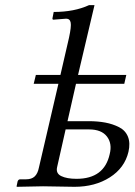

<svg xmlns="http://www.w3.org/2000/svg" viewBox="-20 -718 519 740"><path d="M402.8 -124Q413.1 -164.6 392.1 -191.9Q371.1 -219.2 323.2 -219.2H232.9L200.2 -74.2Q194.3 -49.8 216.1 -39.3Q237.8 -28.8 274.9 -28.8Q381.8 -28.8 402.8 -124ZM272.9 -395 240.2 -251H320.8Q356.9 -251 385.7 -245.6Q414.6 -240.2 439 -227.8Q463.4 -215.3 473.1 -191.2Q482.9 -167 475.1 -132.8Q460.4 -70.8 403.3 -34.4Q346.2 2 267.1 2Q243.7 2 206.8 1Q169.9 0 146 0L44.9 2L43.9 0L47.9 -19Q50.8 -26.9 58.1 -26.9H80.1Q102.1 -26.9 113.8 -38.1Q125.5 -49.3 129.9 -71.8L205.1 -395H109.9L118.2 -429.2H212.9L246.1 -573.2Q255.4 -616.2 252.4 -631.1Q249.5 -646 234.9 -646L186 -642.1Q182.1 -642.1 182.1 -647L187 -671.9Q266.1 -671.9 323.2 -698.2H344.2L280.8 -429.2H466.8L459 -395Z"/></svg>

Font: Common Serif SemiBold
Style: Italic
Weight: 600
Italic angle: -12°
Designer: Philipp H. Poll, Khaled Hosny
Foundry: Stefan Peev, Context Ltd.
Version: Version 1.026